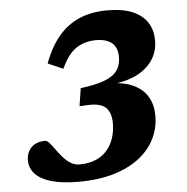

<svg xmlns="http://www.w3.org/2000/svg" viewBox="-52 -762 806 826"><g transform="rotate(-5 351.0 -349.0)"><path d="M265 -61Q305.5 -61 335.2 -73.8Q365 -86.5 384.2 -109Q403.5 -131.5 413.2 -161Q423 -190.5 423 -224.5Q423 -269.5 401.5 -291.8Q380 -314 327 -312.5L286.5 -310.5L298.5 -387.5Q363 -395.5 401.5 -410Q440 -424.5 457 -448.2Q474 -472 474 -506.5Q474 -548 450 -567.8Q426 -587.5 382 -587.5Q334 -587.5 297 -563.8Q260 -540 231.5 -477L166 -505.5Q191 -574 228.8 -619.5Q266.5 -665 319.2 -688Q372 -711 441 -711Q509.5 -711 552.5 -691.8Q595.5 -672.5 615.2 -639.8Q635 -607 635 -565.5Q635 -515 608.8 -477.5Q582.5 -440 535.2 -418Q488 -396 424.5 -392L434 -397.5Q491.5 -394.5 530.2 -375.2Q569 -356 588.5 -322Q608 -288 608 -241Q608 -189.5 585.8 -143.5Q563.5 -97.5 518.8 -62.2Q474 -27 408 -7Q342 13 254.5 13Q183 13 136.5 -0.8Q90 -14.5 67.5 -39.5Q45 -64.5 45 -97.5Q45 -131.5 66.2 -153.2Q87.5 -175 126.5 -175Q134.5 -175 144.5 -163.5Q154.5 -152 166.5 -135Q178.5 -118 193.2 -101Q208 -84 225.8 -72.5Q243.5 -61 265 -61Z"/></g></svg>

Font: Newsreader 9pt
Style: Bold Italic
Weight: 700
Italic angle: -17°
Designer: Hugues Gentile
Foundry: Production Type
Version: Version 1.003